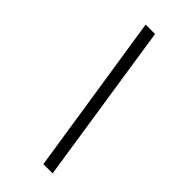

<svg xmlns="http://www.w3.org/2000/svg" viewBox="-219 -709 750 750"><g transform="rotate(45 156.5 -334.0)"><path d="M199 0 96 -668H148L250 0Z"/></g></svg>

Font: Gantari Light
Style: Italic
Weight: 300
Italic angle: -10°
Version: Version 1.000